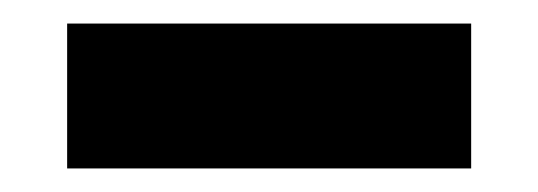

<svg xmlns="http://www.w3.org/2000/svg" viewBox="-20 -373 457 163"><path d="M37 -230V-353H380V-230Z"/></svg>

Font: Txt Sans
Style: Bold
Weight: 700
Designer: Open Source
Foundry: XRLN
Version: Version 1.0